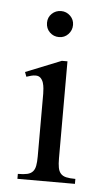

<svg xmlns="http://www.w3.org/2000/svg" viewBox="-43 -519 295 549"><g transform="rotate(5 105.0 -244.5)"><path d="M147.9 -452.1Q147.9 -436.5 137.2 -425.3Q126.5 -414.1 110.8 -414.1Q95.2 -414.1 84.2 -424.8Q73.2 -435.5 73.2 -452.1Q73.2 -467.8 84.2 -478.3Q95.2 -488.8 110.8 -488.8Q126 -488.8 137 -478Q147.9 -467.3 147.9 -452.1ZM27.8 0V-14.2Q44.4 -14.2 54.7 -16.6Q64.9 -19 70.6 -25.4Q76.2 -31.7 78.1 -42.2Q80.1 -52.7 80.1 -68.8V-249Q80.1 -255.4 79.3 -263.9Q78.6 -272.5 76.2 -280.3Q73.7 -288.1 68.4 -293.5Q63 -298.8 54.2 -298.8Q47.9 -298.8 41.3 -297.1Q34.7 -295.4 27.8 -293L22.9 -306.2L125 -347.2H141.1V-68.8Q141.1 -52.7 143.1 -42.2Q145 -31.7 150.6 -25.4Q156.2 -19 166.3 -16.6Q176.3 -14.2 192.9 -14.2V0Z"/></g></svg>

Font: Scheherazade Urdu
Style: Regular
Weight: 400
Designer: SIL International
Foundry: SIL International
Version: Version 1.005 (build 117/117)